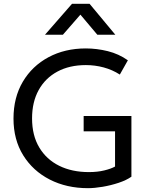

<svg xmlns="http://www.w3.org/2000/svg" viewBox="-20 -968 791 1003"><path d="M440 15Q328 15 240 -30Q152 -75 101.2 -156.8Q50.5 -238.5 50.5 -348.5Q50.5 -458.5 99.2 -541Q148 -623.5 233.5 -669.2Q319 -715 428.5 -715Q485.5 -715 543 -700.8Q600.5 -686.5 648 -653L606 -578.5Q567 -603.5 521.5 -615.8Q476 -628 428.5 -628Q343 -628 279.8 -594Q216.5 -560 182 -497.5Q147.5 -435 147.5 -349.5Q147.5 -260.5 185 -197.8Q222.5 -135 289.2 -102Q356 -69 444 -69Q489.5 -69 525 -77.8Q560.5 -86.5 581 -98V-282H417V-362H666.5V-45Q640.5 -26.5 599.8 -13Q559 0.5 516 7.8Q473 15 440 15ZM215 -786.5 356 -948H448L582.5 -786.5H488.5L400 -891.5L308.5 -786.5Z"/></svg>

Font: Geologica Light
Style: Regular
Weight: 300
Designer: Sindre Bremnes, Frode Helland
Foundry: Monokrom Skriftforlag AS
Version: Version 1.010; ttfautohint (v1.8.4.7-5d5b);gftools[0.9.28]